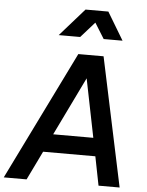

<svg xmlns="http://www.w3.org/2000/svg" viewBox="-91 -1055 847 1106"><g transform="rotate(5 332.5 -502.0)"><path d="M-27 0H105L186 -167H488L521 0H643L485 -745H339ZM217 -844H341L421 -934L477 -844H586L490 -1004H358ZM235 -272 399 -610 467 -272Z"/></g></svg>

Font: Mluvka SemiBold
Style: Italic
Weight: 600
Italic angle: -8°
Designer: Modified by Jiří Krblich, Original typeface by Gumpita Rahayu
Foundry: Gumpita Rahayu & Jiří Krblich
Version: Version 2.000;Glyphs 3.1.1 (3134)